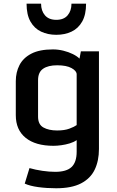

<svg xmlns="http://www.w3.org/2000/svg" viewBox="-20 -797 626 1027"><path d="M280.3 210Q230 210 185.1 203.9Q140.1 197.8 112.3 185.1L137.7 102.1Q169.4 111.3 206.3 116.7Q243.2 122.1 275.4 122.1Q335.9 122.1 363 96.2Q390.1 70.3 390.1 14.6V-47.4Q374.5 -36.6 352.8 -30Q331.1 -23.4 308.3 -20.3Q285.6 -17.1 266.1 -17.1Q169.9 -17.1 117.2 -59.8Q64.5 -102.5 64.5 -180.7V-362.8Q64.5 -410.2 84.2 -448.7Q104 -487.3 147.7 -510Q191.4 -532.7 263.2 -532.7Q291 -532.7 318.8 -525.9Q346.7 -519 369.4 -507.8Q392.1 -496.6 405.3 -483.4L412.6 -522.5H509.3V0Q509.3 63 486.6 110.4Q463.9 157.7 413.6 183.8Q363.3 210 280.3 210ZM285.6 -99.1Q325.2 -99.1 351.3 -108.9Q377.4 -118.7 390.1 -127.9V-399.4Q390.1 -417.5 363 -432.6Q335.9 -447.8 285.6 -447.8Q237.3 -447.8 210.4 -429.2Q183.6 -410.6 183.6 -368.2V-172.9Q183.6 -130.9 212.4 -115Q241.2 -99.1 285.6 -99.1ZM281.2 -610.8Q235.8 -610.8 199.7 -627.9Q163.6 -645 142.8 -681.9Q122.1 -718.8 122.1 -777.3H199.7Q199.7 -739.3 220.5 -715.1Q241.2 -690.9 281.2 -690.9Q321.3 -690.9 341.8 -715.1Q362.3 -739.3 362.3 -777.3H440.4Q440.4 -718.8 419.7 -681.9Q398.9 -645 362.8 -627.9Q326.7 -610.8 281.2 -610.8Z"/></svg>

Font: Monda SemiBold
Style: Regular
Weight: 600
Designer: Vernon Adams
Foundry: Vernon Adams
Version: Version 2.200